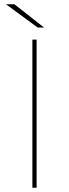

<svg xmlns="http://www.w3.org/2000/svg" viewBox="-20 -887 326 907"><path d="M153 0V-700H133V0ZM188 -757 48 -867H8L158 -757Z"/></svg>

Font: Montserrat-Alt1 Thin
Style: Regular
Weight: 100
Designer: Differentunic
Foundry: Differentunic
Version: Version 7.222